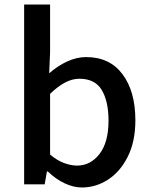

<svg xmlns="http://www.w3.org/2000/svg" viewBox="-20 -817 669 851"><path d="M343 14Q306 14 266.5 -4.5Q227 -23 192 -57H188L178 0H87V-797H202V-586L198 -492Q234 -524 276.5 -544Q319 -564 362 -564Q466 -564 523 -488Q580 -412 580 -284Q580 -190 546.5 -123Q513 -56 459 -21Q405 14 343 14ZM321 -83Q381 -83 421 -134.5Q461 -186 461 -282Q461 -368 431 -418Q401 -468 332 -468Q300 -468 268 -451Q236 -434 202 -401V-132Q234 -105 265 -94Q296 -83 321 -83Z"/></svg>

Font: Source Han Sans SC Medium
Style: Regular
Weight: 500
Designer: Ryoko NISHIZUKA 西塚涼子 (kana, bopomofo & ideographs); Paul D. Hunt (Latin, Greek & Cyrillic); Sandoll Communications 산돌커뮤니
Foundry: Adobe
Version: Version 2.004;hotconv 1.0.118;makeotfexe 2.5.65603